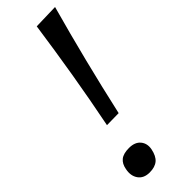

<svg xmlns="http://www.w3.org/2000/svg" viewBox="-252 -752 779 779"><g transform="rotate(-45 137.5 -363.0)"><path d="M85 -247.5Q109.5 -370.5 129.8 -491.5Q150 -612.5 167 -732.5L275 -735.5Q241.5 -615 211 -493.2Q180.5 -371.5 153 -248.5ZM72 11Q38 11 22.2 -11.8Q6.5 -34.5 13.5 -67.5Q18 -93 34.2 -106Q50.5 -119 82.5 -119Q116.5 -119 132.8 -99.2Q149 -79.5 143.5 -50.5Q137 -18 119.8 -3.5Q102.5 11 72 11Z"/></g></svg>

Font: Commissioner Flair
Style: Italic
Weight: 400
Italic angle: -12°
Designer: Kostas Bartsokas
Foundry: Kostas Bartsokas
Version: Version 1.000; ttfautohint (v1.8.3)